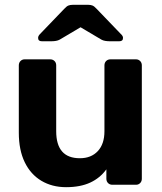

<svg xmlns="http://www.w3.org/2000/svg" viewBox="-20 -766 671 796"><path d="M254 10Q196 10 151.5 -16.5Q107 -43 82.5 -93.5Q58 -144 58 -216V-495Q58 -506 65 -513Q72 -520 82 -520H188Q199 -520 206 -513Q213 -506 213 -495V-222Q213 -110 311 -110Q358 -110 385.5 -139.5Q413 -169 413 -222V-495Q413 -506 420 -513Q427 -520 438 -520H544Q554 -520 561 -513Q568 -506 568 -495V-25Q568 -14 561 -7Q554 0 544 0H446Q435 0 428 -7Q421 -14 421 -25V-64Q395 -28 354 -9Q313 10 254 10ZM153 -595Q138 -595 138 -609Q138 -617 146 -625L246 -729Q256 -740 263.5 -743Q271 -746 281 -746H347Q356 -746 363.5 -743Q371 -740 381 -729L481 -625Q490 -617 490 -609Q490 -595 475 -595H433Q425 -595 416 -596.5Q407 -598 400 -602L314 -653L228 -602Q221 -598 212 -596.5Q203 -595 195 -595Z"/></svg>

Font: Rubik Light SemiBold
Style: Regular
Weight: 600
Version: Version 2.300;gftools[0.9.30]